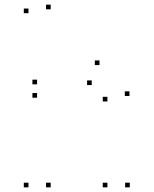

<svg xmlns="http://www.w3.org/2000/svg" viewBox="-20 -795 660 825"><path d="M537.7 10V-10H517.7V10ZM536.3 -382.5V-402.5H516.3V-382.5ZM407.5 -515.3V-535.3H387.5V-515.3ZM139.3 -432.7V-452.7H119.3V-432.7ZM139.3 -375.2V-395.2H119.3V-375.2ZM374.2 -429.5V-449.5H354.2V-429.5ZM441.5 -359V-379H421.5V-359ZM441.5 10V-10H421.5V10ZM197.8 10V-10H177.8V10ZM197.8 -755V-775H177.8V-755ZM102.3 -738.3V-758.3H82.3V-738.3ZM102.3 10V-10H82.3V10Z"/></svg>

Font: Monaspace Krypton Dots Var
Style: Regular
Weight: 400
Designer: Riley Cran and the Lettermatic Team
Version: Version 1.100 (Monaspace Krypton Dots)